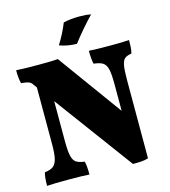

<svg xmlns="http://www.w3.org/2000/svg" viewBox="-128 -983 966 1094"><g transform="rotate(-15 355.5 -436.5)"><path d="M681 -679Q681 -659 680 -638.5Q679 -618 674 -601Q647 -597 634 -586Q621 -575 616 -546.5Q611 -518 611 -458V0Q592 6 572 7.5Q552 9 520 9L179 -453V-218Q179 -159 185.5 -130.5Q192 -102 208 -90.5Q224 -79 258 -75Q265 -49 265 3Q223 0 144 0Q51 0 15 3Q15 -50 23 -75Q56 -79 72.5 -91Q89 -103 96.5 -132Q104 -161 104 -218V-554L90 -573Q82 -587 68.5 -592.5Q55 -598 23 -601Q15 -630 15 -679Q54 -676 148 -676Q234 -676 261 -679L536 -300V-458Q536 -517 529.5 -545Q523 -573 506 -585Q489 -597 451 -601Q444 -628 444 -679Q486 -676 575 -676Q645 -676 681 -679ZM287 -753Q322 -808 348 -872Q391 -882 442 -882Q482 -882 510 -876Q444 -807 389 -735Q336 -735 287 -753Z"/></g></svg>

Font: Vollkorn SC Black
Style: Regular
Weight: 900
Designer: Friedrich Althausen
Foundry: Friedrich Althausen
Version: Version 4.015